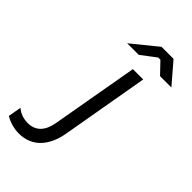

<svg xmlns="http://www.w3.org/2000/svg" viewBox="-274 -982 1065 1065"><g transform="rotate(45 258.0 -450.0)"><path d="M103 0C207 0 269 -73 289 -184L379 -700H298L208 -188C196 -118 161 -76 97 -76C60 -76 29 -89 9 -108L-5 -30C23 -13 61 0 103 0ZM174 -779H265L352 -845H369L432 -779H521L417 -900H323Z"/></g></svg>

Font: Fixel Text 20240404
Style: Italic
Weight: 400
Width: 4
Italic angle: -10°
Designer: AlfaBravo + MacPaw
Foundry: Kyrylo Tkachov, Marchela Mozhyna, Serhii Makarenko, Maria Weinstein, Zakhar Kryvoshyya
Version: Version 1.211;Glyphs 3.2 (3225)